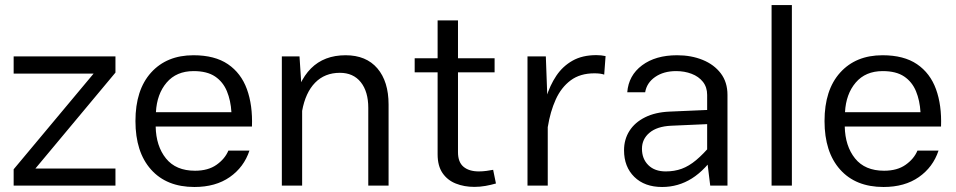

<svg xmlns="http://www.w3.org/2000/svg" viewBox="-20 -726 3739 751"><path d="M33.4 -438.2H346.2L33.4 -63.8V0H431.6V-66.7H118.4L431.6 -442.1V-505.4H33.4Z M588.9 -231.2H965.5Q968.6 -314.5 945.8 -377.2Q923 -439.9 871.6 -474.9Q820.2 -509.9 736.6 -509.9Q632.3 -509.9 571 -442.2Q509.8 -374.5 509.8 -252.6Q509.8 -131.1 570.7 -62.9Q631.6 5.4 740.4 5.4Q823.3 5.4 878.7 -33.3Q934.1 -72 955.7 -136.9H873.3Q859.7 -104.5 826.9 -81.4Q794.1 -58.2 742.7 -58.2Q667.9 -58.2 629.2 -106.3Q590.4 -154.5 588.9 -231.2ZM589.9 -287.1Q593.6 -358.2 631.8 -403Q670 -447.9 737.4 -447.9Q790 -447.9 821.3 -426.8Q852.5 -405.6 867.5 -369.3Q882.5 -332.9 885.2 -287.1Z M1161.8 0V-348.3L1151.5 -505.4H1082.4V0ZM1499.9 -317.1Q1499.9 -407.2 1456.1 -458.6Q1412.2 -509.9 1331.9 -509.9Q1247.8 -509.9 1196.3 -458.3Q1144.7 -406.6 1126 -304.5L1161.7 -291.9Q1174.7 -363.8 1212.5 -402.5Q1250.3 -441.2 1309.4 -441.2Q1362 -441.2 1391.3 -404.4Q1420.5 -367.7 1420.5 -304.1V0H1499.9Z M1908.9 -61.8Q1898.7 -59.6 1883.2 -57.6Q1867.6 -55.5 1853 -55.5Q1814.7 -55.5 1793 -73.7Q1771.4 -91.8 1771.4 -130.6V-646.3H1691.7V-122.3Q1691.7 -77.1 1711 -49Q1730.3 -20.9 1763 -8Q1795.6 5 1835.5 5Q1857.4 5 1879 1.2Q1900.7 -2.7 1919.9 -8.3ZM1602 -443.2H1914.6V-498.1H1602Z M2043.3 -505.4V0H2122.5V-301.4L2115 -505.4ZM2343.3 -434.1 2348.7 -506.6Q2340.6 -508.3 2331.5 -509.4Q2322.3 -510.4 2312.9 -510.4Q2257.8 -510.4 2219.5 -488.7Q2181.1 -467 2156.1 -429.8Q2131.1 -392.5 2116.5 -344.9Q2102 -297.2 2094.5 -244.9L2122.8 -230Q2132.3 -289.4 2153.7 -336.7Q2175 -383.9 2212 -411.6Q2249 -439.2 2304.8 -439.2Q2329.4 -439.2 2343.3 -434.1Z M2825.5 -354.8Q2825.5 -404.5 2799.4 -439Q2773.2 -473.5 2728.5 -491.7Q2683.9 -509.9 2628.4 -509.9Q2544.2 -509.9 2491.4 -470.5Q2438.6 -431 2433.5 -365H2503.5Q2509.6 -402.1 2542.7 -425Q2575.8 -447.9 2624.7 -447.9Q2657.6 -447.9 2685.2 -437.3Q2712.8 -426.8 2729.4 -406Q2746 -385.1 2746 -354.8V-97.6L2758 0H2825.5ZM2789 -135.7 2763 -161.1Q2730.9 -123.1 2702.9 -99.7Q2674.9 -76.3 2646.5 -65.9Q2618.1 -55.5 2584 -55.5Q2540.7 -55.5 2515.9 -80.1Q2491 -104.7 2491 -144.2Q2491 -182 2520.4 -206.7Q2549.7 -231.5 2604.6 -234.2L2781.2 -242V-297.4L2599.6 -289.5Q2543.1 -287.2 2503.2 -267.2Q2463.2 -247.3 2442.1 -214.1Q2420.9 -180.8 2420.9 -138.1Q2420.9 -73.6 2461.1 -34.1Q2501.3 5.4 2569.8 5.4Q2633 5.4 2686.2 -28Q2739.5 -61.4 2789 -135.7Z M3077.4 0V-706.1H2998V0Z M3284.2 -231.2H3660.8Q3663.9 -314.5 3641.1 -377.2Q3618.3 -439.9 3566.9 -474.9Q3515.5 -509.9 3431.9 -509.9Q3327.6 -509.9 3266.4 -442.2Q3205.1 -374.5 3205.1 -252.6Q3205.1 -131.1 3266 -62.9Q3326.9 5.4 3435.8 5.4Q3518.6 5.4 3574 -33.3Q3629.4 -72 3651 -136.9H3568.6Q3555 -104.5 3522.2 -81.4Q3489.4 -58.2 3438 -58.2Q3363.2 -58.2 3324.5 -106.3Q3285.8 -154.5 3284.2 -231.2ZM3285.2 -287.1Q3288.9 -358.2 3327.1 -403Q3365.3 -447.9 3432.7 -447.9Q3485.3 -447.9 3516.6 -426.8Q3547.8 -405.6 3562.8 -369.3Q3577.8 -332.9 3580.5 -287.1Z"/></svg>

Font: Estedad VF
Style: Regular
Weight: 100
Designer: Amin Abedi
Version: Version 7.3